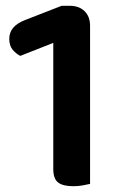

<svg xmlns="http://www.w3.org/2000/svg" viewBox="-20 -635 416 663"><path d="M50 -442Q36 -449 24 -463Q12 -477 12 -501Q12 -545 67 -566L193 -615H221Q253 -615 272 -596.5Q291 -578 291 -546V0Q282 2 266.5 5Q251 8 233 8Q197 8 180.5 -5Q164 -18 164 -51V-487Z"/></svg>

Font: Baloo Chettan 2 SemiBold
Style: Regular
Weight: 600
Designer: Maithili Shingre, Unnati Kotecha and Ek Type
Foundry: Ek Type
Version: Version 1.640;hotconv 1.0.111;makeotfexe 2.5.65597; ttfautoh